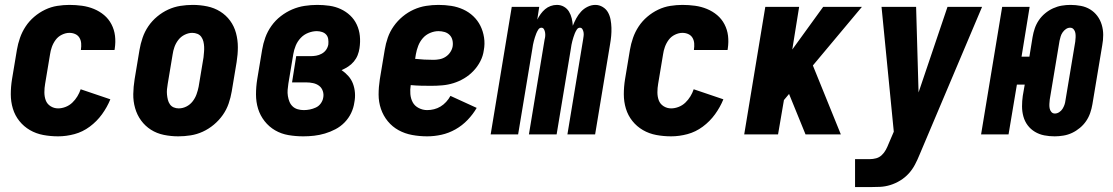

<svg xmlns="http://www.w3.org/2000/svg" viewBox="-20 -548 4540 783"><path d="M217 8Q186 8 156.5 2.5Q127 -3 102 -17.5Q77 -32 59 -54.5Q41 -77 32.5 -105Q24 -133 24 -163.5Q24 -194 29 -225L49 -345Q53 -369 61.5 -393.5Q70 -418 84.5 -440Q99 -462 119.5 -479.5Q140 -497 164 -508.5Q188 -520 213.5 -524Q239 -528 263 -528Q289 -528 314.5 -524.5Q340 -521 363 -511.5Q386 -502 404.5 -486.5Q423 -471 434.5 -449Q446 -427 449 -402Q452 -377 448 -350Q448 -349 447.5 -347Q447 -345 447 -344H310Q310 -344 310 -345Q310 -346 310 -346Q312 -359 311 -371.5Q310 -384 304 -394Q298 -404 287 -409Q276 -414 263 -414Q248 -414 232.5 -406.5Q217 -399 207 -385.5Q197 -372 191.5 -356.5Q186 -341 184 -326L164 -206Q161 -189 161 -171.5Q161 -154 166.5 -139Q172 -124 186 -115Q200 -106 217 -106Q232 -106 247.5 -112Q263 -118 275 -129.5Q287 -141 295.5 -155Q304 -169 309 -184L430 -143Q417 -111 396 -82Q375 -53 346 -31.5Q317 -10 283.5 -1Q250 8 217 8Z M707 8Q707 8 707 8Q707 8 707 8Q677 8 648 2Q619 -4 595.5 -19Q572 -34 555.5 -56.5Q539 -79 531 -107Q523 -135 523.5 -164.5Q524 -194 529 -225L549 -345Q553 -369 561.5 -394Q570 -419 585 -441Q600 -463 621 -480.5Q642 -498 666 -509Q690 -520 715.5 -524Q741 -528 766 -528Q766 -528 766 -528Q766 -528 766 -528Q796 -528 825 -522Q854 -516 878 -501Q902 -486 918.5 -463.5Q935 -441 942.5 -413Q950 -385 950 -355.5Q950 -326 945 -295L925 -175Q921 -151 912.5 -126Q904 -101 888.5 -79Q873 -57 852 -39.5Q831 -22 807 -11Q783 0 757.5 4Q732 8 707 8ZM709 -106Q725 -106 740 -113.5Q755 -121 765.5 -134.5Q776 -148 781.5 -163.5Q787 -179 790 -194L810 -314Q811 -325 812 -336Q813 -347 812.5 -357.5Q812 -368 809.5 -378.5Q807 -389 801 -397.5Q795 -406 785 -410Q775 -414 764 -414Q749 -414 733.5 -406.5Q718 -399 707.5 -385.5Q697 -372 691.5 -356.5Q686 -341 684 -326L664 -206Q662 -195 661 -184Q660 -173 661 -162.5Q662 -152 664.5 -141.5Q667 -131 673 -122.5Q679 -114 688.5 -110Q698 -106 709 -106Z M1217 8Q1186 8 1156.5 3Q1127 -2 1102 -16.5Q1077 -31 1059 -54Q1041 -77 1032.5 -104.5Q1024 -132 1024 -163Q1024 -194 1029 -225L1049 -345Q1053 -370 1062 -395Q1071 -420 1087 -442.5Q1103 -465 1125 -482Q1147 -499 1171.5 -509.5Q1196 -520 1222 -524Q1248 -528 1274 -528Q1299 -528 1323.5 -524.5Q1348 -521 1369.5 -511Q1391 -501 1408 -485Q1425 -469 1435 -447.5Q1445 -426 1447.5 -401.5Q1450 -377 1446 -351Q1444 -337 1438.5 -323Q1433 -309 1423 -297Q1413 -285 1400 -276.5Q1387 -268 1373 -262Q1388 -252 1400.5 -238Q1413 -224 1419.5 -206.5Q1426 -189 1427.5 -169.5Q1429 -150 1425 -130Q1422 -108 1412 -87Q1402 -66 1385.5 -49Q1369 -32 1348 -21Q1327 -10 1305 -3.5Q1283 3 1261 5.5Q1239 8 1217 8ZM1219 -99Q1231 -99 1243.5 -101.5Q1256 -104 1268 -109.5Q1280 -115 1288 -126Q1296 -137 1298 -149Q1301 -163 1296.5 -176.5Q1292 -190 1281.5 -198Q1271 -206 1257 -209Q1243 -212 1229 -212H1171L1188 -319H1247Q1258 -319 1269.5 -321Q1281 -323 1292 -329Q1303 -335 1310 -345Q1317 -355 1319 -367Q1320 -378 1318.5 -388.5Q1317 -399 1310.5 -406.5Q1304 -414 1293.5 -417.5Q1283 -421 1272 -421Q1255 -421 1237 -414Q1219 -407 1206 -393Q1193 -379 1186 -362Q1179 -345 1176 -327L1156 -207Q1154 -194 1153 -181.5Q1152 -169 1154 -156.5Q1156 -144 1160.5 -133Q1165 -122 1173.5 -114Q1182 -106 1194 -102.5Q1206 -99 1219 -99Z M1722 8Q1691 8 1661 2.5Q1631 -3 1605.5 -17Q1580 -31 1561.5 -53.5Q1543 -76 1533.5 -104Q1524 -132 1524 -162.5Q1524 -193 1529 -225L1549 -345Q1553 -370 1561.5 -394.5Q1570 -419 1585.5 -441Q1601 -463 1622 -480.5Q1643 -498 1667.5 -509Q1692 -520 1717.5 -524Q1743 -528 1768 -528Q1795 -528 1820.5 -524Q1846 -520 1869 -509.5Q1892 -499 1910 -482Q1928 -465 1939 -443Q1950 -421 1954 -395Q1958 -369 1953 -343Q1950 -320 1939 -298.5Q1928 -277 1911 -259Q1894 -241 1873 -228.5Q1852 -216 1829.5 -209Q1807 -202 1784 -200Q1761 -198 1738 -198Q1717 -198 1696.5 -198.5Q1676 -199 1655 -201Q1652 -183 1653.5 -164.5Q1655 -146 1663 -131Q1671 -116 1687.5 -107.5Q1704 -99 1722 -99Q1736 -99 1750 -102.5Q1764 -106 1776.5 -113.5Q1789 -121 1799.5 -132.5Q1810 -144 1817 -157L1924 -108Q1909 -82 1887 -59Q1865 -36 1837.5 -20.5Q1810 -5 1780.5 1.5Q1751 8 1722 8ZM1748 -304Q1760 -304 1773 -306.5Q1786 -309 1797.5 -316.5Q1809 -324 1816.5 -335.5Q1824 -347 1826 -359Q1828 -372 1825 -384.5Q1822 -397 1813.5 -405.5Q1805 -414 1793 -417.5Q1781 -421 1768 -421Q1751 -421 1733.5 -413.5Q1716 -406 1704 -392Q1692 -378 1685.5 -361Q1679 -344 1676 -327L1673 -308Q1691 -306 1710 -305Q1729 -304 1748 -304Z M1981 0 2067 -520H2179L2171 -468Q2177 -480 2185 -491Q2193 -502 2203 -510.5Q2213 -519 2225.5 -523.5Q2238 -528 2251 -528Q2267 -528 2280 -520.5Q2293 -513 2300.5 -500.5Q2308 -488 2311.5 -473.5Q2315 -459 2316 -443Q2322 -458 2330 -473Q2338 -488 2349.5 -500.5Q2361 -513 2376.5 -520.5Q2392 -528 2408 -528Q2424 -528 2438 -519.5Q2452 -511 2459.5 -497.5Q2467 -484 2470 -468Q2473 -452 2473.5 -435Q2474 -418 2472.5 -401.5Q2471 -385 2468 -368L2407 0H2294L2358 -387Q2359 -394 2360 -401Q2361 -408 2360 -415Q2359 -422 2355.5 -428.5Q2352 -435 2345 -435Q2337 -435 2332 -427Q2327 -419 2324 -411.5Q2321 -404 2318.5 -396Q2316 -388 2314 -380.5Q2312 -373 2310.5 -365Q2309 -357 2308 -349L2250 0H2137L2201 -387Q2203 -394 2203.5 -401Q2204 -408 2203 -415Q2202 -422 2198.5 -428.5Q2195 -435 2188 -435Q2180 -435 2175 -427Q2170 -419 2167 -411.5Q2164 -404 2161.5 -396Q2159 -388 2157 -380.5Q2155 -373 2153.5 -365Q2152 -357 2151 -349L2093 0Z M2717 8Q2686 8 2656.5 2.5Q2627 -3 2602 -17.5Q2577 -32 2559 -54.5Q2541 -77 2532.5 -105Q2524 -133 2524 -163.5Q2524 -194 2529 -225L2549 -345Q2553 -369 2561.5 -393.5Q2570 -418 2584.5 -440Q2599 -462 2619.5 -479.5Q2640 -497 2664 -508.5Q2688 -520 2713.5 -524Q2739 -528 2763 -528Q2789 -528 2814.5 -524.5Q2840 -521 2863 -511.5Q2886 -502 2904.5 -486.5Q2923 -471 2934.5 -449Q2946 -427 2949 -402Q2952 -377 2948 -350Q2948 -349 2947.5 -347Q2947 -345 2947 -344H2810Q2810 -344 2810 -345Q2810 -346 2810 -346Q2812 -359 2811 -371.5Q2810 -384 2804 -394Q2798 -404 2787 -409Q2776 -414 2763 -414Q2748 -414 2732.5 -406.5Q2717 -399 2707 -385.5Q2697 -372 2691.5 -356.5Q2686 -341 2684 -326L2664 -206Q2661 -189 2661 -171.5Q2661 -154 2666.5 -139Q2672 -124 2686 -115Q2700 -106 2717 -106Q2732 -106 2747.5 -112Q2763 -118 2775 -129.5Q2787 -141 2795.5 -155Q2804 -169 2809 -184L2930 -143Q2917 -111 2896 -82Q2875 -53 2846 -31.5Q2817 -10 2783.5 -1Q2750 8 2717 8Z M3015 0 3101 -520H3239L3211 -346L3337 -520H3495L3295 -281L3409 0H3265L3199 -162L3198 -165L3177 -140L3153 0Z M3467 215V101H3527Q3540 101 3553 97.5Q3566 94 3576 84.5Q3586 75 3592.5 63Q3599 51 3604 38L3625 -11L3575 -520H3716L3726 -171L3844 -520H3985L3730 83Q3722 103 3711.5 123Q3701 143 3686 159.5Q3671 176 3651.5 188Q3632 200 3611 206.5Q3590 213 3569 214Q3548 215 3527 215Z M4281 8Q4259 8 4238.5 4Q4218 0 4200.5 -10.5Q4183 -21 4171 -37Q4159 -53 4153.5 -73Q4148 -93 4148 -114.5Q4148 -136 4151 -157L4159 -203H4127L4093 0H3981L4067 -520H4179L4146 -317H4178L4191 -397Q4194 -415 4200 -432.5Q4206 -450 4216.5 -465.5Q4227 -481 4242 -493.5Q4257 -506 4274.5 -514Q4292 -522 4310 -525Q4328 -528 4345 -528Q4346 -528 4346 -528Q4346 -528 4346 -528Q4367 -528 4388 -524Q4409 -520 4426 -509.5Q4443 -499 4455 -483Q4467 -467 4473 -447Q4479 -427 4479 -405.5Q4479 -384 4475 -363L4435 -123Q4432 -105 4426 -87.5Q4420 -70 4409.5 -54.5Q4399 -39 4384 -26.5Q4369 -14 4352 -6Q4335 2 4316.5 5Q4298 8 4281 8Q4281 8 4281 8Q4281 8 4281 8ZM4282 -85Q4291 -85 4299.5 -90.5Q4308 -96 4313 -104Q4318 -112 4321 -120.5Q4324 -129 4325 -138L4365 -378Q4366 -387 4366.5 -396Q4367 -405 4365.5 -413.5Q4364 -422 4358.5 -428.5Q4353 -435 4344 -435Q4335 -435 4327 -429.5Q4319 -424 4313.5 -416Q4308 -408 4305.5 -399.5Q4303 -391 4301 -382L4261 -142Q4260 -133 4259.5 -124Q4259 -115 4260.5 -106.5Q4262 -98 4267.5 -91.5Q4273 -85 4282 -85Z"/></svg>

Font: Iosevka SS04 Heavy
Style: Italic
Weight: 900
Italic angle: -9°
Monospace: yes
Designer: Belleve Invis
Foundry: Belleve Invis
Version: Version 19.0.0; ttfautohint (v1.8.4)